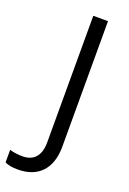

<svg xmlns="http://www.w3.org/2000/svg" viewBox="-247 -771 684 1017"><g transform="rotate(20 94.5 -263.0)"><path d="M175.8 -713.9V-6.8Q175.8 86.4 128.7 137.2Q81.5 188 -5.9 188Q-51.8 188 -78.1 174.8V104Q-43 113.8 -5.9 113.8Q42.5 113.8 67.6 84.5Q92.8 55.2 92.8 0V-713.9Z"/></g></svg>

Font: Open Sans Hebrew
Style: Regular
Weight: 400
Foundry: Ascender Corporation, Yanek Iontef
Version: Version 2.001;PS 002.001;hotconv 1.0.70;makeotf.lib2.5.58329